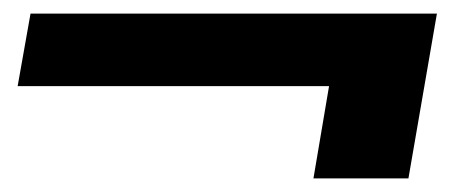

<svg xmlns="http://www.w3.org/2000/svg" viewBox="-20 -458 664 283"><path d="M442 -195 465 -331H6L25 -438H624L582 -195Z"/></svg>

Font: DM Sans 36pt ExtraBold
Style: Italic
Weight: 800
Italic angle: -10°
Designer: Colophon Foundry, Jonny Pinhorn
Foundry: Colophon Foundry
Version: Version 4.004;gftools[0.9.30]